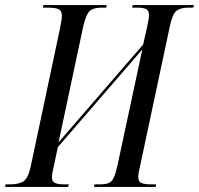

<svg xmlns="http://www.w3.org/2000/svg" viewBox="-49 -734 782 754"><path d="M-29 0 -27 -10H-9Q26 -10 44 -22.5Q62 -35 72 -82L187 -624Q190 -640 192 -651.5Q194 -663 194 -671Q194 -691 182 -697.5Q170 -704 138 -704H120L121 -714H370L368 -704H349Q318 -704 303.5 -691Q289 -678 278 -631L181 -175L513 -559L528 -625Q536 -659 536 -675Q536 -693 524.5 -698.5Q513 -704 490 -704H470L472 -714H713L710 -704H691Q660 -704 644 -691.5Q628 -679 618 -631L502 -86Q498 -70 496 -58.5Q494 -47 494 -39Q494 -20 507 -15Q520 -10 545 -10H564L562 0H320L322 -10H342Q365 -10 377.5 -15Q390 -20 397.5 -36Q405 -52 412 -83L510 -540L178 -156L164 -89Q155 -52 155 -38Q155 -21 167 -15.5Q179 -10 201 -10H221L219 0Z"/></svg>

Font: Noto Serif Display ExtraCondensed
Style: Italic
Weight: 400
Width: 2
Italic angle: -12°
Designer: Monotype Design Team
Foundry: Monotype Imaging Inc.
Version: Version 2.009